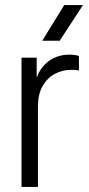

<svg xmlns="http://www.w3.org/2000/svg" viewBox="-20 -739 350 759"><path d="M65 0V-511H125V-434H126Q141 -475 175 -499Q209 -523 255 -523Q265 -523 275.5 -521.5Q286 -520 292 -518V-460Q283 -462 276 -462.5Q269 -463 260 -463Q226 -463 196 -446.5Q166 -430 148 -398Q130 -366 130 -318V0ZM234 -719H308L216 -578H147Z"/></svg>

Font: TikTok Sans 24pt Light
Style: Regular
Weight: 300
Version: Version 4.000